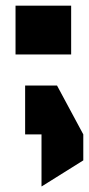

<svg xmlns="http://www.w3.org/2000/svg" viewBox="-20 -482 316 680"><path d="M35 -289V-462H232V-289ZM69 -6V-179H182L275 -6ZM127 178V-6H275V86L128 178Z"/></svg>

Font: Foldit ExtraBold
Style: Regular
Weight: 800
Version: Version 1.003